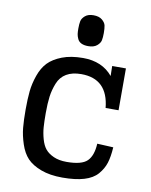

<svg xmlns="http://www.w3.org/2000/svg" viewBox="-90 -869 747 949"><g transform="rotate(10 283.5 -394.5)"><path d="M436 -572 437 -522Q384 -586 288 -586Q227 -586 183 -569Q139 -552 114 -526Q89 -500 74.5 -458.5Q60 -417 56 -378Q52 -339 52 -286Q52 -232 55.5 -194.5Q59 -157 73 -114.5Q87 -72 111.5 -46Q136 -20 181 -3Q226 14 289 14Q354 14 397.5 1Q441 -12 464.5 -39Q488 -66 498 -97.5Q508 -129 511 -177L430 -181Q427 -121 399.5 -93.5Q372 -66 296 -66Q258 -66 231 -78Q204 -90 189 -108Q174 -126 165.5 -156.5Q157 -187 155 -215.5Q153 -244 153 -286Q153 -335 157.5 -369Q162 -403 175.5 -437Q189 -471 218.5 -488.5Q248 -506 293 -506Q426 -506 440 -362H505V-572ZM302 -648Q330 -648 345.5 -661Q361 -674 364 -688.5Q367 -703 367 -725Q367 -748 364 -762.5Q361 -777 345.5 -790Q330 -803 302 -803Q275 -803 260 -790Q245 -777 242 -762.5Q239 -748 239 -725Q239 -709 240.5 -698Q242 -687 248 -674Q254 -661 267.5 -654.5Q281 -648 302 -648Z"/></g></svg>

Font: Glegoo
Style: Bold
Weight: 700
Version: Version 2.0.1; ttfautohint (v0.9) -r 48 -G 60